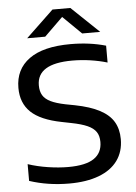

<svg xmlns="http://www.w3.org/2000/svg" viewBox="-62 -993 744 1050"><g transform="rotate(-5 310.0 -468.0)"><path d="M57.5 -24V-116Q108.5 -99 167.2 -90Q226 -81 277.5 -81Q374 -81 419.2 -111.8Q464.5 -142.5 464.5 -202.5Q464.5 -236 449.8 -257.8Q435 -279.5 402.5 -294Q370 -308.5 313.5 -319.5L263.5 -329.5Q148.5 -352 96 -402Q43.5 -452 43.5 -535.5Q43.5 -637.5 120.8 -693.5Q198 -749.5 348 -749.5Q453 -749.5 541.5 -724V-631.5Q498 -644.5 448.5 -651.8Q399 -659 349.5 -659Q156 -659 156 -540Q156 -507 169 -485.2Q182 -463.5 211.5 -449Q241 -434.5 292.5 -424L342.5 -414.5Q426.5 -398 478.2 -370.5Q530 -343 553.5 -303Q577 -263 577 -208Q577 -139.5 541.5 -90.5Q506 -41.5 438.2 -16Q370.5 9.5 276 9.5Q159 9.5 57.5 -24ZM516 -802H417L315.5 -901.5L214 -802H115L266.5 -946.5H364.5Z"/></g></svg>

Font: Encode Sans Expanded Medium
Style: Regular
Weight: 500
Width: 7
Designer: Multiple Designers
Foundry: Impallari Type
Version: Version 2.000